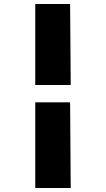

<svg xmlns="http://www.w3.org/2000/svg" viewBox="-20 -823 526 953"><path d="M155 110V-315H328L331 110ZM155 -401V-803H328L331 -401Z"/></svg>

Font: Literata Variable Black
Style: Regular
Weight: 900
Designer: Latin by Veronika Burian and Jose Scaglione. Greek by Irene Vlachou. Cyrillic by Vera Evstafieva.
Foundry: TypeTogether
Version: Version 3.021